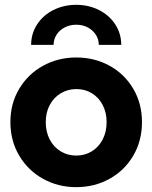

<svg xmlns="http://www.w3.org/2000/svg" viewBox="-20 -773 636 801"><path d="M23.4 -263.7Q23.4 -341.3 60.3 -402.8Q97.2 -464.4 159.9 -498.8Q222.7 -533.2 297.9 -533.2Q374.5 -533.2 437 -498.8Q499.5 -464.4 535.9 -402.8Q572.3 -341.3 572.3 -263.7Q572.3 -185.5 535.9 -123.5Q499.5 -61.5 436.8 -26.9Q374 7.8 297.9 7.8Q222.7 7.8 159.9 -26.9Q97.2 -61.5 60.3 -123.5Q23.4 -185.5 23.4 -263.7ZM424.8 -263.7Q424.8 -303.2 408.7 -334.5Q392.6 -365.7 364 -383.5Q335.4 -401.4 298.8 -401.4Q262.7 -401.4 233.4 -383.8Q204.1 -366.2 187.5 -335Q170.9 -303.7 170.9 -263.7Q170.9 -222.7 187.5 -190.9Q204.1 -159.2 233.2 -141.6Q262.2 -124 297.9 -124Q334 -124 362.8 -141.6Q391.6 -159.2 408.2 -190.9Q424.8 -222.7 424.8 -263.7ZM485.8 -585.9H392.1Q392.1 -609.4 379.4 -628.7Q366.7 -647.9 345.5 -658.9Q324.2 -669.9 298.3 -669.9Q272 -669.9 250.5 -658.9Q229 -647.9 216.3 -628.7Q203.6 -609.4 203.6 -585.9H109.9Q109.9 -632.3 134.5 -670.7Q159.2 -709 202.4 -731Q245.6 -752.9 298.3 -752.9Q350.1 -752.9 393.3 -731Q436.5 -709 461.2 -670.7Q485.8 -632.3 485.8 -585.9Z"/></svg>

Font: Reddit Sans Fudge ExtraBold
Style: Regular
Weight: 800
Designer: Stephen Hutchings
Foundry: Reddit
Version: Version 1.011